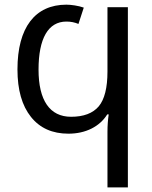

<svg xmlns="http://www.w3.org/2000/svg" viewBox="-20 -567 656 827"><path d="M266.1 -474.1C284.7 -474.1 301.8 -470.7 317.9 -463.9L340.8 -534.2C317.9 -542.5 285.2 -546.9 266.1 -546.9C130.9 -546.9 55.2 -448.2 55.2 -268.1C55.2 -179.7 74.7 -111.8 113.3 -63.5C151.9 -15.1 205.6 8.8 274.9 8.8C348.6 8.8 409.2 -21.5 441.9 -74.2H448.2C444.8 -51.3 442.9 -26.4 442.9 1V240.2H530.8V-536.1H442.9V-258.8C442.9 -189 430.2 -138.7 405.3 -108.9C379.9 -79.1 340.3 -64 286.1 -64C194.3 -64 146 -134.8 146 -267.1C146 -401.4 187.5 -474.1 266.1 -474.1Z"/></svg>

Font: Noto Reveo Sans
Style: Regular
Weight: 400
Designer: Monotype Design team
Foundry: Monotype Imaging Inc.
Version: Version 1.04